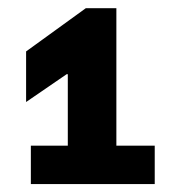

<svg xmlns="http://www.w3.org/2000/svg" viewBox="-20 -820 442 476"><path d="M268.5 -799.7H192.8L44.7 -692.5V-567.1L145.2 -636H148.1V-458.8H56.5V-363.6H363.6V-458.8H268.5Z"/></svg>

Font: TID UI Extra Bold
Style: Regular
Weight: 800
Designer: The TID Project Authors
Foundry: Bakken & Bæck
Version: Version 1.001;hotconv 1.0.109;makeotfexe 2.5.65596